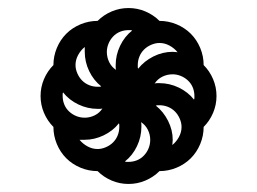

<svg xmlns="http://www.w3.org/2000/svg" viewBox="-20 -579 640 478"><path d="M223 -363Q225 -363 227.5 -363Q230 -363 232 -364Q213 -379 202 -402Q191 -425 191 -450V-462Q181 -454 174.5 -442Q168 -430 168 -417Q168 -407 172.5 -396.5Q177 -386 184.5 -378.5Q192 -371 202 -367Q212 -363 223 -363ZM324 -408Q339 -427 362 -438.5Q385 -450 410 -450Q413 -450 416 -449.5Q419 -449 422 -449Q414 -459 402 -465.5Q390 -472 377 -472Q367 -472 356.5 -467.5Q346 -463 338.5 -455.5Q331 -448 327 -438Q323 -428 323 -417Q323 -415 323 -412.5Q323 -410 324 -408ZM269 -405Q268 -408 268 -411Q268 -414 268 -417Q268 -442 279 -465Q290 -488 309 -503Q307 -504 304.5 -504Q302 -504 300 -504Q289 -504 279 -500Q269 -496 261.5 -488Q254 -480 250 -470Q246 -460 246 -450Q246 -436 252 -424Q258 -412 269 -405ZM463 -331Q464 -333 464 -335.5Q464 -338 464 -340Q464 -351 460 -361Q456 -371 448 -378.5Q440 -386 430 -390Q420 -394 410 -394Q396 -394 384 -388Q372 -382 365 -371Q368 -372 371 -372Q374 -372 377 -372Q402 -372 425 -361Q448 -350 463 -331ZM191 -286Q204 -286 216 -292Q228 -298 235 -309Q232 -308 229 -308Q226 -308 223 -308Q198 -308 175 -319Q152 -330 137 -349Q136 -347 136 -344.5Q136 -342 136 -340Q136 -329 140 -319Q144 -309 152 -301.5Q160 -294 170 -290Q180 -286 191 -286ZM223 -208Q233 -208 243.5 -212.5Q254 -217 261.5 -224.5Q269 -232 273 -242Q277 -252 277 -263Q277 -265 277 -267.5Q277 -270 276 -272Q261 -253 238 -242Q215 -231 191 -231H178Q186 -221 198 -214.5Q210 -208 223 -208ZM409 -218Q419 -226 425.5 -238Q432 -250 432 -263Q432 -273 427.5 -283.5Q423 -294 415.5 -301.5Q408 -309 398 -313Q388 -317 377 -317Q375 -317 372.5 -317Q370 -317 368 -316Q387 -301 398.5 -278Q410 -255 410 -231Q410 -227 409.5 -224Q409 -221 409 -218ZM300 -176Q311 -176 321 -180Q331 -184 338.5 -192Q346 -200 350 -210Q354 -220 354 -231Q354 -244 348 -256Q342 -268 331 -275Q332 -272 332 -269Q332 -266 332 -263Q332 -238 321 -215Q310 -192 291 -177Q293 -176 295.5 -176Q298 -176 300 -176ZM300 -121Q278 -121 258 -129.5Q238 -138 223 -153Q201 -153 180.5 -161.5Q160 -170 145 -185Q130 -200 121.5 -220.5Q113 -241 113 -263Q98 -278 89.5 -298Q81 -318 81 -340Q81 -362 89.5 -382Q98 -402 113 -417Q113 -439 121.5 -459.5Q130 -480 145 -495Q160 -510 180.5 -518.5Q201 -527 223 -527Q238 -542 258 -550.5Q278 -559 300 -559Q322 -559 342 -550.5Q362 -542 377 -527Q399 -527 419.5 -518.5Q440 -510 455 -495Q470 -480 478.5 -459.5Q487 -439 487 -417Q502 -402 510.5 -382Q519 -362 519 -340Q519 -318 510.5 -298Q502 -278 487 -263Q487 -241 478.5 -220.5Q470 -200 455 -185Q440 -170 419.5 -161.5Q399 -153 377 -153Q362 -138 342 -129.5Q322 -121 300 -121Z"/></svg>

Font: Iosevka Extended
Style: Bold
Weight: 700
Width: 7
Monospace: yes
Designer: Belleve Invis
Foundry: Belleve Invis
Version: Version 32.5.0; ttfautohint (v1.8.4)